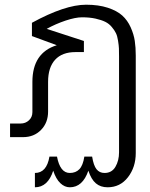

<svg xmlns="http://www.w3.org/2000/svg" viewBox="-20 -585 640 819"><path d="M118.2 -106.9V-235.8Q118.2 -359.9 222.2 -392.1L116.2 -431.2V-487.8Q257.3 -564.9 347.2 -564.9Q400.4 -564.9 439.7 -552Q479 -539.1 501.5 -518.8Q523.9 -498.5 537.4 -468.5Q550.8 -438.5 554.9 -410.6Q559.1 -382.8 559.1 -348.1V67.9Q559.1 127.9 525.9 170.9Q492.7 213.9 439 213.9Q408.7 213.9 388.9 197Q369.1 180.2 356.9 143.1Q332.5 213.9 277.8 213.9Q255.9 213.9 237.3 196.3Q218.8 178.7 207 143.1Q184.1 213.9 128.9 213.9V152.8Q179.2 152.8 190.9 83H223.1Q236.3 152.8 277.8 152.8Q303.2 152.8 318.6 136.7Q334 120.6 339.8 83H373Q378.9 120.6 391.6 136.7Q404.3 152.8 425.8 152.8Q457 152.8 472.4 126.5Q487.8 100.1 487.8 64.9V-344.2Q487.8 -365.7 487.3 -378.4Q486.8 -391.1 483.6 -411.1Q480.5 -431.2 474.6 -443.4Q468.8 -455.6 457 -469.7Q445.3 -483.9 429 -491.9Q412.6 -500 387.5 -505.6Q362.3 -511.2 330.1 -511.2Q301.8 -511.2 259.5 -497.1Q217.3 -482.9 179.2 -461.9L337.9 -410.2V-362.8H301.8Q245.1 -362.8 215.1 -330.1Q185.1 -297.4 185.1 -235.8V-108.9Q185.1 -61.5 155 -30.8Q125 0 78.1 0H22.9V-58.1H67.9Q88.9 -58.1 103.5 -71.8Q118.2 -85.4 118.2 -106.9Z"/></svg>

Font: LT Superior
Style: Regular
Weight: 400
Designer: Daniel Lyons
Foundry: LyonsType
Version: Version 1.000